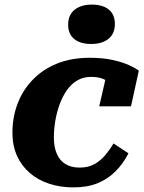

<svg xmlns="http://www.w3.org/2000/svg" viewBox="-20 -801 625 834"><path d="M326 -73Q364 -73 391 -88.5Q418 -104 438 -128Q458 -152 473 -178L538 -135Q515 -90 481.5 -56.5Q448 -23 403.5 -5Q359 13 299 13Q242 13 193.5 -3Q145 -19 109.5 -49.5Q74 -80 54 -124Q34 -168 34 -225Q34 -292 56.5 -351Q79 -410 122.5 -455Q166 -500 228 -525Q290 -550 370 -550Q427 -550 469.5 -540.5Q512 -531 540.5 -518Q569 -505 583 -494L549 -339H411L445 -487Q459 -485 466.5 -477Q474 -469 476.5 -458Q479 -447 477.5 -437Q476 -427 471 -422Q463 -435 450 -445.5Q437 -456 418.5 -461.5Q400 -467 375 -467Q341 -467 314.5 -451Q288 -435 269 -407Q250 -379 238 -345Q226 -311 220 -274.5Q214 -238 214 -204Q214 -163 226.5 -133.5Q239 -104 264 -88.5Q289 -73 326 -73ZM376 -610Q424 -610 451.5 -632.5Q479 -655 479 -697Q479 -738 452.5 -759.5Q426 -781 379 -781Q332 -781 304 -758.5Q276 -736 276 -694Q276 -653 302.5 -631.5Q329 -610 376 -610Z"/></svg>

Font: Roboto Serif
Style: Bold Italic
Weight: 700
Italic angle: -10°
Designer: Greg Gazdowicz
Foundry: Commercial Type
Version: Version 1.008